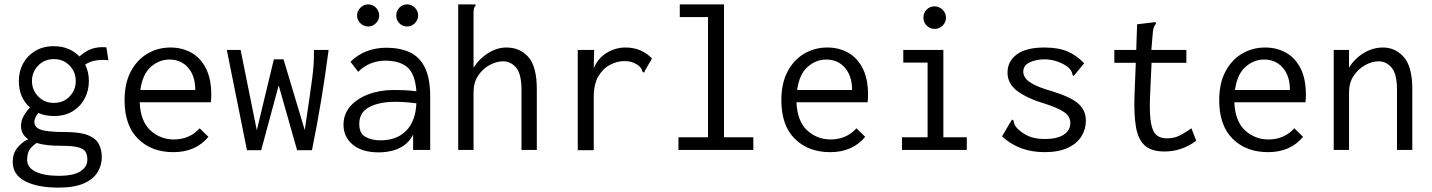

<svg xmlns="http://www.w3.org/2000/svg" viewBox="-20 -685 6540 877"><path d="M226 -155Q187 -155 155 -169Q137 -147 137 -127Q137 -103 167 -92.5Q197 -82 277 -82Q347 -82 383 -67Q419 -52 432 -26Q445 0 445 34Q445 69 426 101Q407 133 363.5 152.5Q320 172 247 172Q151 172 94.5 142.5Q38 113 38 54Q38 17 59 -9.5Q80 -36 109 -49Q76 -71 76 -110Q76 -132 87 -153Q98 -174 117 -194Q66 -239 66 -315Q66 -359 85.5 -395Q105 -431 141 -452.5Q177 -474 226 -474Q263 -474 292.5 -461.5Q322 -449 343 -427Q369 -451 398 -461.5Q427 -472 466 -469L475 -410Q445 -413 418.5 -409Q392 -405 369 -390Q386 -356 386 -315Q386 -271 366.5 -234.5Q347 -198 311.5 -176.5Q276 -155 226 -155ZM226 -215Q270 -215 298 -244.5Q326 -274 326 -315Q326 -356 298 -385.5Q270 -415 226 -415Q183 -415 154.5 -385.5Q126 -356 126 -315Q126 -274 154.5 -244.5Q183 -215 226 -215ZM104 46Q104 80 142.5 99Q181 118 248 118Q316 118 347.5 97.5Q379 77 379 45Q379 23 371 9Q363 -5 338 -12Q313 -19 262 -19Q227 -19 198.5 -22Q170 -25 147 -32Q124 -16 114 0.5Q104 17 104 46Z M772 10Q672 10 610.5 -51Q549 -112 549 -227Q549 -305 577.5 -358.5Q606 -412 653.5 -440Q701 -468 759 -468Q811 -468 853 -445Q895 -422 920 -374Q945 -326 945 -251Q945 -243 944.5 -234.5Q944 -226 943 -218H618Q622 -130 667.5 -89Q713 -48 774 -48Q846 -48 892 -99L932 -60Q874 10 772 10ZM621 -274H872Q872 -338 839.5 -375.5Q807 -413 754 -413Q707 -413 669 -379.5Q631 -346 621 -274Z M1108 1 1016 -457H1079L1153 -90L1231 -414H1275L1372 -91Q1385 -180 1393.5 -237Q1402 -294 1406.5 -330.5Q1411 -367 1412.5 -392Q1414 -417 1414 -442V-457H1481Q1451 -225 1405 1H1337L1253 -295L1173 1Z M1711 11Q1633 11 1591 -24.5Q1549 -60 1549 -115Q1549 -164 1580 -199.5Q1611 -235 1663.5 -254.5Q1716 -274 1779 -274Q1802 -274 1827.5 -273Q1853 -272 1882 -268Q1876 -348 1840.5 -378Q1805 -408 1739 -408Q1706 -408 1674 -395.5Q1642 -383 1616 -357L1581 -403Q1613 -435 1655 -451Q1697 -467 1744 -467Q1805 -467 1850 -447Q1895 -427 1920 -378Q1945 -329 1945 -243V0H1867V-70Q1850 -37 1823.5 -19.5Q1797 -2 1767.5 4.5Q1738 11 1711 11ZM1621 -119Q1621 -76 1649 -60Q1677 -44 1718 -44Q1792 -44 1835 -87.5Q1878 -131 1882 -213Q1830 -220 1785 -220Q1713 -220 1667 -196Q1621 -172 1621 -119ZM1662 -564Q1641 -564 1626 -579Q1611 -594 1611 -614Q1611 -634 1626 -649.5Q1641 -665 1662 -665Q1682 -665 1697 -650Q1712 -635 1712 -614Q1712 -594 1697 -579Q1682 -564 1662 -564ZM1840 -564Q1819 -564 1804.5 -578.5Q1790 -593 1790 -614Q1790 -635 1804.5 -650Q1819 -665 1840 -665Q1860 -665 1875 -650Q1890 -635 1890 -614Q1890 -594 1875 -579Q1860 -564 1840 -564Z M2073 -665H2152V-658Q2146 -652 2144.5 -645Q2143 -638 2143 -621V-376Q2170 -418 2210.5 -443Q2251 -468 2293 -468Q2355 -468 2393.5 -424.5Q2432 -381 2432 -277V0H2362V-275Q2362 -347 2337.5 -376Q2313 -405 2278 -405Q2248 -405 2216.5 -388Q2185 -371 2164 -339.5Q2143 -308 2143 -263V0H2073Z M2619 -457H2694L2692 -373Q2711 -419 2751 -443.5Q2791 -468 2837 -468Q2910 -468 2958 -418L2926 -362L2922 -353L2915 -357Q2913 -365 2909 -372Q2905 -379 2892 -389Q2876 -399 2862.5 -402.5Q2849 -406 2832 -406Q2799 -406 2766.5 -389Q2734 -372 2713 -336Q2692 -300 2692 -242V1H2619Z M3079 0V-58H3214V-607H3085V-665H3287V-58H3421V0Z M3772 10Q3672 10 3610.5 -51Q3549 -112 3549 -227Q3549 -305 3577.5 -358.5Q3606 -412 3653.5 -440Q3701 -468 3759 -468Q3811 -468 3853 -445Q3895 -422 3920 -374Q3945 -326 3945 -251Q3945 -243 3944.5 -234.5Q3944 -226 3943 -218H3618Q3622 -130 3667.5 -89Q3713 -48 3774 -48Q3846 -48 3892 -99L3932 -60Q3874 10 3772 10ZM3621 -274H3872Q3872 -338 3839.5 -375.5Q3807 -413 3754 -413Q3707 -413 3669 -379.5Q3631 -346 3621 -274Z M4100 0V-58H4217V-399H4106V-457H4289V-58H4396V0ZM4249 -553Q4228 -553 4213 -568Q4198 -583 4198 -604Q4198 -626 4212.5 -641Q4227 -656 4249 -656Q4270 -656 4285.5 -640.5Q4301 -625 4301 -604Q4301 -583 4285.5 -568Q4270 -553 4249 -553Z M4751 10Q4635 10 4557 -62L4597 -130L4603 -139L4609 -135Q4611 -127 4613.5 -118.5Q4616 -110 4627 -98Q4648 -77 4677.5 -63.5Q4707 -50 4753 -50Q4808 -50 4838.5 -69.5Q4869 -89 4869 -123Q4869 -152 4843.5 -171Q4818 -190 4754 -211Q4675 -234 4628.5 -268Q4582 -302 4582 -353Q4582 -405 4624.5 -436.5Q4667 -468 4750 -468Q4814 -468 4856 -450Q4898 -432 4932 -396L4891 -346L4884 -338L4879 -343Q4878 -351 4874.5 -358.5Q4871 -366 4860 -377Q4837 -395 4808 -404.5Q4779 -414 4752 -414Q4712 -414 4683 -400Q4654 -386 4654 -357Q4654 -342 4664.5 -327.5Q4675 -313 4703 -298.5Q4731 -284 4783 -269Q4869 -243 4904.5 -212.5Q4940 -182 4940 -133Q4940 -95 4919.5 -62Q4899 -29 4857 -9.5Q4815 10 4751 10Z M5299 7Q5240 7 5209.5 -20Q5179 -47 5169 -103.5Q5159 -160 5162 -248L5168 -398H5070V-457H5170L5174 -574L5249 -583L5259 -584L5260 -577Q5255 -570 5251.5 -563Q5248 -556 5246 -539L5239 -457H5399V-398H5240L5233 -243Q5230 -167 5237 -125.5Q5244 -84 5262 -68.5Q5280 -53 5310 -53Q5343 -53 5368.5 -66Q5394 -79 5422 -99L5444 -42Q5410 -17 5374 -5Q5338 7 5299 7Z M5772 10Q5672 10 5610.5 -51Q5549 -112 5549 -227Q5549 -305 5577.5 -358.5Q5606 -412 5653.5 -440Q5701 -468 5759 -468Q5811 -468 5853 -445Q5895 -422 5920 -374Q5945 -326 5945 -251Q5945 -243 5944.5 -234.5Q5944 -226 5943 -218H5618Q5622 -130 5667.5 -89Q5713 -48 5774 -48Q5846 -48 5892 -99L5932 -60Q5874 10 5772 10ZM5621 -274H5872Q5872 -338 5839.5 -375.5Q5807 -413 5754 -413Q5707 -413 5669 -379.5Q5631 -346 5621 -274Z M6072 0V-457H6142V-376Q6168 -418 6209.5 -443Q6251 -468 6297 -468Q6353 -468 6392 -424.5Q6431 -381 6431 -277V0H6361V-275Q6361 -347 6336.5 -376Q6312 -405 6277 -405Q6247 -405 6215.5 -387.5Q6184 -370 6163 -338.5Q6142 -307 6142 -263V0Z"/></svg>

Font: Inconsolata Nerd Font Mono
Style: Regular
Weight: 400
Monospace: yes
Designer: Raph Levien, Cyreal, Brenton Simpson
Foundry: Raph Levien, Cyreal, Google
Version: Version 3.000; ttfautohint (v1.8.3);Nerd Fonts 3.0.2